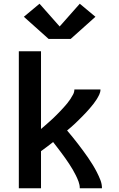

<svg xmlns="http://www.w3.org/2000/svg" viewBox="-20 -1010 640 1030"><path d="M81 0V-735H200V-318Q211 -327 221.5 -336.5Q232 -346 242.5 -355Q253 -364 263.5 -374Q274 -384 284 -394Q294 -404 303.5 -414Q313 -424 322.5 -434.5Q332 -445 341 -456Q350 -467 357.5 -478.5Q365 -490 372 -503Q379 -516 379 -530H519Q519 -516 512.5 -502.5Q506 -489 498.5 -477Q491 -465 482 -453.5Q473 -442 463.5 -431Q454 -420 444.5 -409.5Q435 -399 424.5 -388.5Q414 -378 404 -368Q394 -358 383.5 -348Q373 -338 362 -328.5Q351 -319 340 -310Q355 -292 369.5 -274.5Q384 -257 398 -238.5Q412 -220 425.5 -202Q439 -184 452 -165Q465 -146 477 -126.5Q489 -107 499.5 -86.5Q510 -66 518.5 -44.5Q527 -23 527 0H408Q408 -18 401.5 -35.5Q395 -53 387 -69Q379 -85 370 -100.5Q361 -116 351 -131Q341 -146 330.5 -161Q320 -176 309 -190.5Q298 -205 287 -219.5Q276 -234 265 -248Q249 -235 232.5 -223Q216 -211 200 -199V0ZM359 -801H241L108 -920L192 -990L300 -868L408 -990L492 -920Z"/></svg>

Font: Iosevka Curly Extended
Style: Bold
Weight: 700
Width: 7
Monospace: yes
Designer: Belleve Invis
Foundry: Belleve Invis
Version: Version 11.1.0; ttfautohint (v1.8.3)